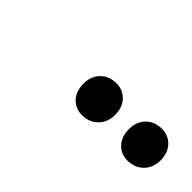

<svg xmlns="http://www.w3.org/2000/svg" viewBox="9 -924 573 573"><g transform="rotate(45 295.0 -638.0)"><path d="M306.2 -567.9Q278.8 -567.9 261 -586.9Q243.2 -606 243.2 -638.2Q243.2 -669.4 262.5 -688.7Q281.7 -708 312 -708Q339.8 -708 357.9 -689Q376 -669.9 376 -638.2Q376 -606.9 356.2 -587.4Q336.4 -567.9 306.2 -567.9ZM435.1 -638.2Q435.1 -669.4 454.3 -688.7Q473.6 -708 503.9 -708Q531.7 -708 549.8 -689Q567.9 -669.9 567.9 -638.2Q567.9 -606.9 548.1 -587.4Q528.3 -567.9 498 -567.9Q470.7 -567.9 452.9 -586.9Q435.1 -606 435.1 -638.2Z"/></g></svg>

Font: Nyght Serif Medium Italic
Style: Regular
Weight: 500
Italic angle: -16°
Designer: Maksym Kobuzan
Version: Version 0.410;Glyphs 3.1.2 (3151)